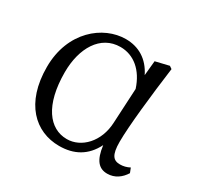

<svg xmlns="http://www.w3.org/2000/svg" viewBox="-122 -670 849 826"><g transform="rotate(30 302.0 -257.0)"><path d="M416 -191C412 -93 347 -28 276 -28C189 -28 125 -110 125 -273C125 -393 180 -487 279 -487C345 -487 399 -443 425 -363ZM576 -60C561 -52 545 -48 529 -48C496 -48 479 -65 479 -132C479 -209 497 -373 516 -514L503 -523L436 -507L429 -434C398 -497 346 -528 282 -528C170 -528 47 -430 47 -254C47 -75 143 14 262 14C335 14 391 -16 425 -84C434 -12 460 14 501 14C539 14 567 -8 585 -37Z"/></g></svg>

Font: Noto Serif CJK JP
Style: Regular
Weight: 400
Designer: Ryoko NISHIZUKA 西塚涼子 (kana & ideographs); Frank Grießhammer (Latin, Greek & Cyrillic); Wenlong ZHANG 张文龙 (bopomofo); San
Foundry: Adobe Systems Incorporated
Version: Version 1.000;PS 1;hotconv 16.6.53;makeotf.lib2.5.65590